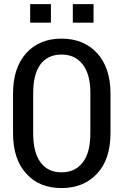

<svg xmlns="http://www.w3.org/2000/svg" viewBox="-20 -911 606 941"><path d="M521.5 -257.8Q521.5 -130.9 456.1 -60.5Q390.6 10.7 281.2 10.7Q171.9 10.7 108.4 -60.5Q43.9 -130.9 43.9 -257.8Q43.9 -282.2 43.9 -331.1Q43.9 -338.9 43.9 -350.6Q43.9 -384.8 43.9 -453.1Q43.9 -578.1 108.4 -650.4Q172.9 -721.7 281.2 -721.7Q390.6 -721.7 456.1 -650.4Q521.5 -578.1 521.5 -453.1Q521.5 -387.7 521.5 -257.8ZM422.9 -454.1Q422.9 -546.9 385.7 -594.7Q348.6 -643.6 281.2 -643.6Q213.9 -643.6 177.7 -594.7Q142.6 -546.9 142.6 -454.1Q142.6 -437.5 142.6 -405.3Q142.6 -368.2 142.6 -257.8Q142.6 -164.1 178.7 -115.2Q214.8 -66.4 281.2 -66.4Q348.6 -66.4 385.7 -115.2Q422.9 -163.1 422.9 -257.8Q422.9 -323.2 422.9 -454.1ZM438.5 -799.8Q413.1 -799.8 336.9 -799.8Q336.9 -822.3 336.9 -890.6Q362.3 -890.6 438.5 -890.6Q438.5 -867.2 438.5 -799.8ZM229.5 -799.8Q204.1 -799.8 127.9 -799.8Q127.9 -822.3 127.9 -890.6Q153.3 -890.6 229.5 -890.6Q229.5 -867.2 229.5 -799.8Z"/></svg>

Font: Noto Sans Hebrew DECATHLON 
Style: Regular
Weight: 400
Designer: Monotype Design team
Version: Version 1.03 uh